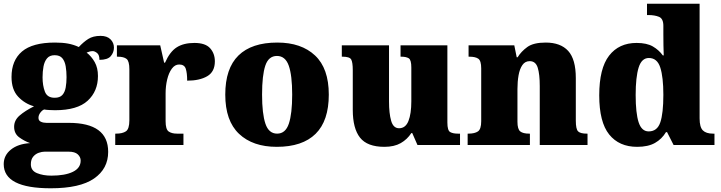

<svg xmlns="http://www.w3.org/2000/svg" viewBox="-34 -780 3880 1033"><path d="M239 233Q-14 233 -14 103Q-14 56 24.5 25Q63 -6 128 -10Q97 -21 69.5 -41Q42 -61 42 -98Q42 -133 71.5 -158.5Q101 -184 149 -208Q99 -222 63.5 -260Q28 -298 28 -366Q28 -455 84.5 -503Q141 -551 262 -551Q302 -551 332 -545.5Q362 -540 390 -527Q415 -554 441 -570.5Q467 -587 507 -587Q542 -587 560.5 -568.5Q579 -550 579 -524Q579 -498 562 -478Q545 -458 501 -458Q501 -485 488 -495Q475 -505 465 -505Q454 -505 446 -502Q438 -499 432 -497Q458 -477 475.5 -446Q493 -415 493 -371Q493 -289 437.5 -238Q382 -187 262 -187Q252 -187 232 -188Q212 -189 204 -191Q194 -188 183.5 -174.5Q173 -161 173 -146Q173 -131 186 -125Q199 -119 216 -119H336Q548 -119 548 37Q548 128 472 180.5Q396 233 239 233ZM260 -254Q288 -254 301.5 -269Q315 -284 319.5 -309.5Q324 -335 324 -365Q324 -396 319.5 -423Q315 -450 301.5 -466.5Q288 -483 260 -483Q233 -483 219 -466Q205 -449 200 -422Q195 -395 195 -364Q195 -320 207.5 -287Q220 -254 260 -254ZM242 165Q316 165 358 144.5Q400 124 400 84Q400 65 384.5 50.5Q369 36 335 36H206Q192 36 174.5 42Q157 48 144.5 63Q132 78 132 104Q132 138 165 151.5Q198 165 242 165Z M586 0V-61H591Q625 -61 643.5 -73.5Q662 -86 662 -133V-407Q662 -451 647 -463Q632 -475 599 -475H595V-536H828L849 -443H854Q880 -502 917 -525.5Q954 -549 1012 -549Q1071 -549 1096.5 -520.5Q1122 -492 1122 -450Q1122 -394 1081 -370Q1040 -346 973 -346Q973 -387 965.5 -410Q958 -433 930 -433Q907 -433 890.5 -410.5Q874 -388 865.5 -352.5Q857 -317 857 -278V-128Q857 -84 873.5 -72.5Q890 -61 918 -61H953V0Z M1455 10Q1326 10 1252 -60Q1178 -130 1178 -271Q1178 -412 1249 -481.5Q1320 -551 1458 -551Q1587 -551 1661 -481.5Q1735 -412 1735 -271Q1735 -130 1664 -60Q1593 10 1455 10ZM1457 -61Q1502 -61 1520 -114.5Q1538 -168 1538 -271Q1538 -375 1519.5 -427Q1501 -479 1456 -479Q1411 -479 1393.5 -427Q1376 -375 1376 -271Q1376 -168 1394 -114.5Q1412 -61 1457 -61Z M2034 10Q1942 10 1903 -39.5Q1864 -89 1864 -189V-402Q1864 -445 1855.5 -460Q1847 -475 1809 -475H1805V-536H2059V-234Q2059 -170 2070.5 -130Q2082 -90 2113 -90Q2148 -90 2163.5 -129Q2179 -168 2179 -235V-417Q2179 -458 2165 -466.5Q2151 -475 2125 -475H2121V-536H2373V-121Q2373 -78 2388 -69.5Q2403 -61 2429 -61H2441V0H2212L2184 -64H2179Q2157 -30 2122 -10Q2087 10 2034 10Z M2482 0V-61H2486Q2520 -61 2537.5 -73Q2555 -85 2555 -128V-412Q2555 -453 2539.5 -464Q2524 -475 2491 -475H2487V-536H2733L2746 -472H2751Q2770 -503 2803 -527Q2836 -551 2902 -551Q2982 -551 3023 -506Q3064 -461 3064 -360V-131Q3064 -85 3076.5 -73Q3089 -61 3123 -61H3127V0H2870V-317Q2870 -381 2859 -416Q2848 -451 2816 -451Q2791 -451 2776.5 -430Q2762 -409 2756 -375Q2750 -341 2750 -301V-125Q2750 -85 2765 -73Q2780 -61 2813 -61H2817V0Z M3394 10Q3297 10 3243.5 -56.5Q3190 -123 3190 -267Q3190 -412 3243 -480.5Q3296 -549 3391 -549Q3446 -549 3478.5 -530Q3511 -511 3532 -482H3537Q3536 -505 3535.5 -536Q3535 -567 3535 -596V-641Q3535 -680 3511.5 -689.5Q3488 -699 3455 -699H3447V-760H3730V-143Q3730 -96 3747.5 -78.5Q3765 -61 3802 -61H3810V0H3590L3555 -69H3549Q3527 -32 3490 -11Q3453 10 3394 10ZM3456 -73Q3502 -73 3518.5 -121.5Q3535 -170 3535 -270Q3535 -365 3518.5 -416.5Q3502 -468 3457 -468Q3418 -468 3402 -416.5Q3386 -365 3386 -269Q3386 -171 3402 -122Q3418 -73 3456 -73Z"/></svg>

Font: Noto Serif Tamil Black
Style: Italic
Weight: 900
Italic angle: -12°
Designer: Indian Type Foundry, Tom Grace, and the Monotype Design Team
Foundry: Monotype Imaging Inc.
Version: Version 2.003; ttfautohint (v1.8.4.7-5d5b)